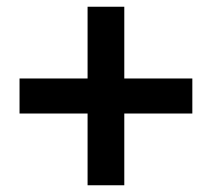

<svg xmlns="http://www.w3.org/2000/svg" viewBox="-20 -659 629 570"><path d="M240 -109V-322H38V-426H240V-639H349V-426H551V-322H349V-109Z"/></svg>

Font: Source Han Sans CN Bold
Style: Bold
Weight: 700
Designer: Ryoko NISHIZUKA 西塚涼子 (kana & ideographs); Paul D. Hunt (Latin, Greek & Cyrillic); Wenlong ZHANG 张文龙 (bopomofo); Sandoll 
Foundry: Adobe Systems Incorporated
Version: Version 1.00;May 30, 2023;FontCreator 11.5.0.2422 32-bit